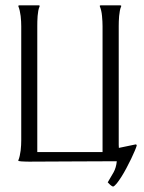

<svg xmlns="http://www.w3.org/2000/svg" viewBox="-20 -608 543 724"><path d="M427.7 -61.5Q427.7 -58.6 428 -55.9Q428.2 -53.2 428.2 -50.3L491.7 -63.5L494.6 -62.5L495.6 -59.1Q493.7 -52.2 488 -38.8Q482.4 -25.4 474.4 -8.8Q466.3 7.8 457 25.4Q447.8 43 438.2 58.1Q428.7 73.2 420.4 83.5Q412.1 93.8 406.2 95.7Q400.4 93.3 395.5 88.9Q390.6 84.5 386.2 79.6Q398.4 59.6 408.2 42Q418 24.4 420.4 0Q339.4 0 259.5 0.7Q179.7 1.5 98.6 1.5Q94.2 1.5 87.4 1.5Q80.6 1.5 73.5 1.2Q66.4 1 59.8 0.5Q53.2 0 49.3 -1V-3.9Q52.2 -10.7 54.4 -20.5Q56.6 -30.3 57.9 -40.5Q59.1 -50.8 59.6 -60.8Q60.1 -70.8 60.1 -78.6V-509.3Q60.1 -517.1 59.6 -527.1Q59.1 -537.1 57.9 -547.6Q56.6 -558.1 54.4 -567.6Q52.2 -577.1 49.3 -584V-586.9Q49.8 -586.9 51 -587.4Q52.2 -587.9 52.7 -587.9H127.4L128.9 -586.9H129.4V-584Q126 -576.7 124.3 -567.1Q122.6 -557.6 121.8 -547.4Q121.1 -537.1 120.8 -527.3Q120.6 -517.6 120.6 -509.3V-34.7H366.7V-509.3Q366.7 -517.1 366.2 -527.1Q365.7 -537.1 364.7 -547.6Q363.8 -558.1 361.6 -567.6Q359.4 -577.1 356.4 -584V-586.9Q356.9 -586.9 357.9 -587.4Q358.9 -587.9 359.4 -587.9H434.1L436 -586.9H437V-584Q433.6 -576.7 431.9 -567.1Q430.2 -557.6 429.2 -547.4Q428.2 -537.1 428 -527.3Q427.7 -517.6 427.7 -509.3Z"/></svg>

Font: CAT Linz
Style: Regular
Weight: 400
Designer: Peter Wiegel
Foundry: Peter Wiegel
Version: Version 1.08